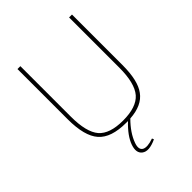

<svg xmlns="http://www.w3.org/2000/svg" viewBox="-253 -821 1173 1173"><g transform="rotate(-45 333.5 -234.0)"><path d="M582 -254Q582 -119 537 -59Q492 4 385 11Q323 73 300 137Q284 182 309 197Q335 211 392 191L397 203Q324 237 290 210Q259 186 278 131Q298 74 364 12H349Q219 12 165 -50Q111 -111 111 -256V-690H136V-254Q136 -120 183 -65Q230 -11 345 -11Q461 -11 509 -66Q557 -122 557 -256V-690H582Z"/></g></svg>

Font: Taylor Sans Thin
Style: Regular
Weight: 100
Italic angle: -8°
Designer: Natanael Gama
Version: Version 1.001 September 8, 2015